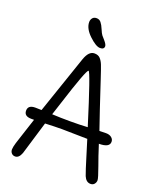

<svg xmlns="http://www.w3.org/2000/svg" viewBox="-174 -1076 990 1192"><g transform="rotate(20 321.0 -480.0)"><path d="M510 -318 554 -319Q576 -319 590 -308Q604 -297 604 -280Q604 -242 534 -242Q550 -193 557.5 -170Q565 -147 578 -112Q604 -40 604 -26Q604 -12 595 -1Q586 10 570 10Q541 10 526 -25Q512 -63 491.5 -131Q471 -199 456 -246Q336 -249 289 -249Q242 -249 177 -246Q115 -38 111 -27Q97 10 72 10Q57 10 48 0Q39 -10 39 -24.5Q39 -39 48 -69.5Q57 -100 75.5 -154Q94 -208 105 -244H87Q39 -244 39 -281Q39 -318 87 -318Q110 -318 128 -317Q131 -325 259 -700Q280 -760 317 -760Q342 -760 355.5 -745.5Q369 -731 378 -708.5Q387 -686 408 -622Q474 -421 510 -318ZM199 -315Q255 -312 318.5 -312Q382 -312 434 -315Q331 -646 319 -646Q305 -646 226 -398ZM364 -824Q364 -803 337 -803Q310 -803 264.5 -846Q219 -889 219 -932Q219 -947 228 -958.5Q237 -970 255 -970Q273 -970 284.5 -956Q296 -942 306.5 -916.5Q317 -891 324.5 -881.5Q332 -872 344 -859Q364 -836 364 -824Z"/></g></svg>

Font: Delius
Style: Regular
Weight: 400
Designer: Natalia Raices
Foundry: Natalia Raices
Version: Version 1.001